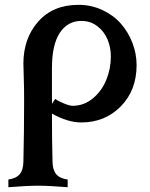

<svg xmlns="http://www.w3.org/2000/svg" viewBox="-20 -511 628 805"><path d="M320.8 2.4Q264.2 2.4 197.8 -34.7Q197.8 81.5 200.2 166Q200.7 201.7 215.8 219.5Q231 237.3 263.7 241.7V273.9Q184.6 267.6 139.2 267.6Q94.2 267.6 15.1 273.9V241.7Q47.4 237.3 62.5 219.5Q77.6 201.7 78.1 166.5Q81.1 44.4 81.1 -89.4Q81.1 -149.4 79.6 -186.5Q78.1 -223.6 78.1 -244.1Q78.1 -350.1 140.1 -420.4Q202.1 -490.7 309.1 -490.7Q362.3 -490.7 408.7 -469.2Q455.1 -447.8 486.3 -412.4Q517.6 -377 535.2 -331.3Q552.7 -285.6 552.7 -237.8Q552.7 -132.3 486.3 -64.9Q419.9 2.4 320.8 2.4ZM197.8 -225.1V-75.7L211.4 -96.2Q226.1 -85.9 249.3 -76.7Q272.5 -67.4 284.7 -67.4Q331.5 -67.4 368.9 -98.1Q406.2 -128.9 425.5 -175.8Q444.8 -222.7 444.8 -274.4Q444.8 -312 430.9 -345.5Q417 -378.9 388.2 -401.1Q359.4 -423.3 321.3 -423.3Q263.7 -423.3 230.7 -373.3Q197.8 -323.2 197.8 -225.1Z"/></svg>

Font: Flanker
Style: Bold
Weight: 700
Designer: Flanker
Foundry: Flanker
Version: Version 2.021